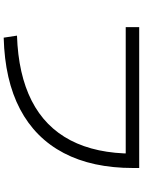

<svg xmlns="http://www.w3.org/2000/svg" viewBox="113 -865 774 1040"><g transform="rotate(90 500.0 -345.0)"><path d="M173 -50Q383 -57 525.5 -129.5Q668 -202 740 -340Q812 -478 812 -679L850 -639H127V-712H890V-679Q890 -458 809 -303.5Q728 -149 571 -66.5Q414 16 184 22Z"/></g></svg>

Font: M PLUS 1 Code
Style: Regular
Weight: 400
Designer: Coji Morishita
Foundry: UNDERFOREST DESIGN
Version: Version 1.005